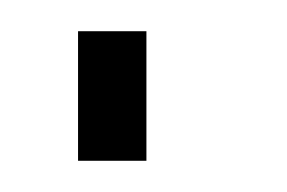

<svg xmlns="http://www.w3.org/2000/svg" viewBox="-20 -804 184 123"><path d="M30 -784H73.8V-701H30Z"/></svg>

Font: Facade Sud
Style: Regular
Weight: 100
Designer: Éléonore Fines
Foundry: Velvetyne Type Foundry
Version: Version 1.001;Glyphs 3.2 (3202)